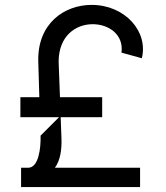

<svg xmlns="http://www.w3.org/2000/svg" viewBox="-20 -757 671 777"><path d="M554 -521.3C581 -629.3 485.8 -737.2 350.9 -737.2C240.1 -737.2 130.3 -661.9 134.9 -507.1L139.2 -363.6H62.5V-282.7H218.8L144.2 -208.1C145.6 -157 136.4 -78.1 93.8 -78.1H65.3V0H546.9V-78.1H202.1C224.1 -107.6 230.5 -151.6 228.7 -198.9L225.5 -282.7H393.5V-363.6H222.7L217.3 -507.1C217.3 -612.2 286.9 -659.1 355.1 -659.1C419 -659.1 481.5 -617.9 471.6 -544Z"/></svg>

Font: Riot Sans 2.0
Style: Regular
Weight: 400
Designer: Rasmus Andersson
Foundry: rsms
Version: Version 3.006;hotconv 1.0.109;makeotfexe 2.5.65596